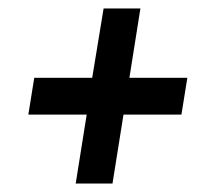

<svg xmlns="http://www.w3.org/2000/svg" viewBox="-20 -532 500 454"><path d="M159 -98 185 -261H47L61 -348H198L225 -512H312L286 -348H423L409 -261H272L246 -98Z"/></svg>

Font: Georama Medium
Style: Italic
Weight: 500
Italic angle: -9°
Designer: Jean-Baptiste Levee
Foundry: Production Type
Version: Version 1.000